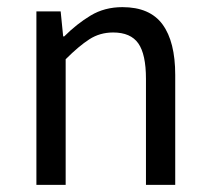

<svg xmlns="http://www.w3.org/2000/svg" viewBox="-20 -518 587 538"><path d="M82 0V-486H150L157 -416H160Q195 -451 234 -474.5Q273 -498 323 -498Q400 -498 435.5 -449.5Q471 -401 471 -308V0H389V-297Q389 -366 367.5 -396.5Q346 -427 297 -427Q260 -427 230.5 -408Q201 -389 164 -352V0Z"/></svg>

Font: Source Sans 3 ExtraLight
Style: Regular
Weight: 400
Version: Version 3.052;hotconv 1.1.0;makeotfexe 2.6.0